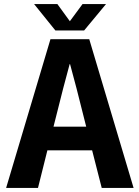

<svg xmlns="http://www.w3.org/2000/svg" viewBox="-20 -920 682 940"><path d="M227 -728H417L634 0H478L431 -184H212L166 0H10ZM289 -486 242 -300H402L355 -486L323 -606H321ZM251 -771 147 -900H261L322 -816L384 -900H499L392 -771Z"/></svg>

Font: Murecho SemiBold
Style: Regular
Weight: 600
Designer: Neil Summerour
Foundry: Positype
Version: Version 1.010; ttfautohint (v1.8.3)